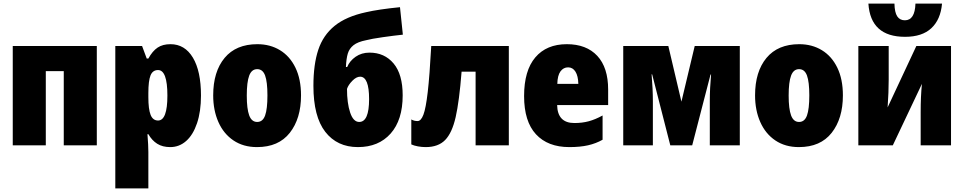

<svg xmlns="http://www.w3.org/2000/svg" viewBox="-20 -809 5367 1069"><path d="M519 0H335V-413H235V0H51V-553H519Z M1099 -277Q1099 -188 1077 -123Q1055 -58 1016.5 -24Q978 10 928 10Q885 10 855.5 -8.5Q826 -27 806 -62H801Q806 0 806 37V240H622V-553H771L797 -483H806Q829 -525 857.5 -544Q886 -563 929 -563Q1009 -563 1054 -488Q1099 -413 1099 -277ZM806 -291V-268Q806 -201 818.5 -169.5Q831 -138 860 -138Q912 -138 912 -277Q912 -419 860 -419Q830 -419 818 -389Q806 -359 806 -291Z M1411 10Q1335 10 1280 -27Q1225 -64 1196 -129.5Q1167 -195 1167 -278Q1167 -410 1230.5 -486.5Q1294 -563 1413 -563Q1484 -563 1539 -529.5Q1594 -496 1625 -432Q1656 -368 1656 -278Q1656 -149 1593.5 -69.5Q1531 10 1411 10ZM1412 -130Q1443 -130 1456 -166Q1469 -202 1469 -278Q1469 -353 1456 -388.5Q1443 -424 1412 -424Q1381 -424 1367.5 -388Q1354 -352 1354 -277Q1354 -203 1367.5 -166.5Q1381 -130 1412 -130Z M2018 -741Q2087 -757 2207 -769L2223 -616Q2175 -611 2111.5 -602Q2048 -593 2018 -585Q1972 -576 1948.5 -557.5Q1925 -539 1916.5 -511Q1908 -483 1906 -436H1913Q1927 -470 1960 -493Q1993 -516 2037 -516Q2121 -516 2171.5 -455.5Q2222 -395 2222 -278Q2222 -141 2155 -65.5Q2088 10 1973 10Q1857 10 1791 -75Q1725 -160 1725 -331Q1725 -450 1752 -531.5Q1779 -613 1843 -665Q1907 -717 2018 -741ZM2035 -257Q2035 -382 1985 -382Q1964 -382 1941.5 -359Q1919 -336 1912 -314Q1912 -235 1929.5 -182.5Q1947 -130 1980 -130Q2035 -130 2035 -257Z M2628 0V-410H2550Q2537 -245 2517 -157Q2497 -69 2458.5 -29.5Q2420 10 2350 10Q2329 10 2307 6Q2285 2 2270 -5V-144Q2285 -135 2305 -135Q2324 -135 2337.5 -170.5Q2351 -206 2361.5 -296.5Q2372 -387 2381 -553H2813V0Z M3366 -310V-224H3082Q3084 -124 3178 -124Q3222 -124 3258.5 -134Q3295 -144 3335 -166V-31Q3298 -10 3254 0Q3210 10 3150 10Q3030 10 2964 -61.5Q2898 -133 2898 -274Q2898 -416 2960.5 -489.5Q3023 -563 3136 -563Q3245 -563 3305.5 -498Q3366 -433 3366 -310ZM3083 -342H3200Q3199 -386 3184 -410Q3169 -434 3143 -434Q3117 -434 3100.5 -411.5Q3084 -389 3083 -342Z M4099 0H3932V-247Q3932 -317 3939 -394H3936L3834 0H3712L3611 -395H3608Q3615 -313 3615 -244V0H3450V-553H3701L3774 -243L3848 -553H4099Z M4428 10Q4352 10 4297 -27Q4242 -64 4213 -129.5Q4184 -195 4184 -278Q4184 -410 4247.5 -486.5Q4311 -563 4430 -563Q4501 -563 4556 -529.5Q4611 -496 4642 -432Q4673 -368 4673 -278Q4673 -149 4610.5 -69.5Q4548 10 4428 10ZM4429 -130Q4460 -130 4473 -166Q4486 -202 4486 -278Q4486 -353 4473 -388.5Q4460 -424 4429 -424Q4398 -424 4384.5 -388Q4371 -352 4371 -277Q4371 -203 4384.5 -166.5Q4398 -130 4429 -130Z M4928 -366Q4928 -297 4922 -211L5082 -553H5275V0H5106V-185Q5106 -273 5113 -342L4951 0H4759V-553H4928ZM5019 -604Q4827 -604 4815 -789H4960Q4961 -740 4975.5 -718Q4990 -696 5018 -696Q5074 -696 5077 -789H5225Q5217 -700 5165.5 -652Q5114 -604 5019 -604Z"/></svg>

Font: Noto Sans Display Black Narrow
Style: Regular
Weight: 900
Width: 4
Designer: Monotype Design team
Foundry: Monotype Imaging Inc.
Version: Version 1.000